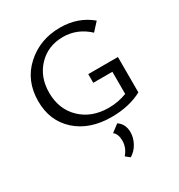

<svg xmlns="http://www.w3.org/2000/svg" viewBox="-219 -807 1158 1245"><g transform="rotate(-30 360.5 -185.0)"><path d="M425 -311H647V-46Q550 6 419 6Q255 6 155.5 -83.5Q56 -173 56 -320Q56 -474 161 -569Q266 -664 416 -664Q551 -664 646 -584L592 -525Q509 -602 403 -602Q290 -602 217.5 -526Q145 -450 145 -333Q145 -209 225 -132Q305 -55 433 -55Q502 -55 568 -80V-246H425ZM428 59Q474 90 474 152Q474 193 452.5 232.5Q431 272 394 294L363 269Q401 226 401 173Q401 123 373 101Z"/></g></svg>

Font: EauTestText Medium
Style: Regular
Weight: 500
Designer: Christian Thalmann (Catharsis Fonts)
Version: Version 0.001;PS 000.001;hotconv 1.0.88;makeotf.lib2.5.64775